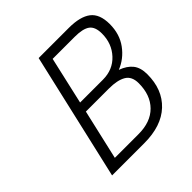

<svg xmlns="http://www.w3.org/2000/svg" viewBox="-183 -842 989 989"><g transform="rotate(-45 312.0 -347.5)"><path d="M461 -695Q543 -695 583.5 -664Q624 -633 624 -560Q624 -487 586 -435Q548 -383 490 -360Q534 -344 556 -316Q578 -288 578 -240Q578 -129 509.5 -64.5Q441 0 315 0H81L241 -695ZM386 -328H218L155 -54H328Q416 -54 465 -103.5Q514 -153 514 -239Q514 -289 480.5 -308.5Q447 -328 386 -328ZM450 -641H289L230 -382H396Q469 -382 515 -431.5Q561 -481 561 -554Q561 -603 535 -622Q509 -641 450 -641Z"/></g></svg>

Font: Titillium Web Light
Style: Italic
Weight: 300
Italic angle: -13°
Version: Version 1.002;PS 57.000;hotconv 1.0.70;makeotf.lib2.5.55311